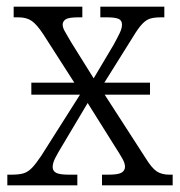

<svg xmlns="http://www.w3.org/2000/svg" viewBox="-20 -556 540 576"><path d="M2 0V-32H15Q37 -32 50.5 -36Q64 -40 76 -52.5Q88 -65 104 -89L220 -272H74V-308H203L110 -453Q91 -482 75.5 -493Q60 -504 35 -504H21V-536H227V-504H216Q186 -504 177 -498Q168 -492 168 -482Q168 -473 175 -461Q182 -449 193 -430L261 -321L321 -422Q332 -442 339 -456.5Q346 -471 346 -482Q346 -495 335.5 -499.5Q325 -504 300 -504H281V-536H473V-504H464Q444 -504 431.5 -500.5Q419 -497 407 -484.5Q395 -472 380 -447L293 -308H430V-272H294L416 -83Q435 -52 450 -42Q465 -32 488 -32H498V0H286V-32H306Q334 -32 344.5 -38Q355 -44 355 -56Q355 -66 347.5 -79.5Q340 -93 322 -121L243 -247L165 -116Q154 -98 146 -82.5Q138 -67 138 -55Q138 -43 148.5 -37.5Q159 -32 187 -32H212V0Z"/></svg>

Font: Noto Serif SemiCondensed Light
Style: Regular
Weight: 300
Width: 4
Designer: Monotype Design Team
Foundry: Monotype Imaging Inc.
Version: Version 2.013